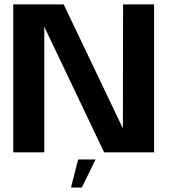

<svg xmlns="http://www.w3.org/2000/svg" viewBox="-20 -695 785 876"><path d="M40.5 0H182V-609H165L455 0H683V-675H541.5L540.5 -67.5H560.5L270.5 -675H40.5ZM304 160.5H353.5L416 32.5H336.5Z"/></svg>

Font: Anybody UltraCondensed Thin SemiBold
Style: Regular
Weight: 600
Version: Version 1.111